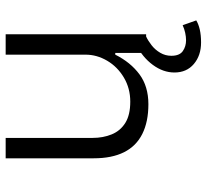

<svg xmlns="http://www.w3.org/2000/svg" viewBox="-46 -490 730 678"><g transform="rotate(-90 319.0 -151.0)"><path d="M290 8Q228 8 185 -13.5Q142 -35 120.5 -78Q99 -121 99 -185V-496H171V-189Q171 -152 183.5 -121.5Q196 -91 224 -73.5Q252 -56 299 -56Q346 -56 384 -78.5Q422 -101 443.5 -137.5Q465 -174 465 -214V-496H537V0H471V-109H465Q438 -55 395.5 -23.5Q353 8 290 8ZM508 194Q462 194 432 168.5Q402 143 402 100Q402 60 429 23.5Q456 -13 500 -35L529 0Q514 7 498 19.5Q482 32 471.5 50Q461 68 461 89Q461 118 477.5 129.5Q494 141 516 141Q528 141 542 138Q556 135 569 129L586 177Q573 185 553.5 189.5Q534 194 508 194Z"/></g></svg>

Font: Nunito Sans 6pt Light
Style: Regular
Weight: 300
Version: Version 3.101;gftools[0.9.27]